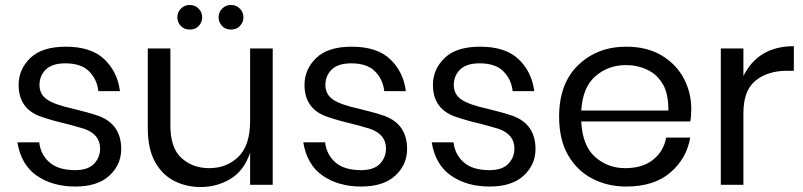

<svg xmlns="http://www.w3.org/2000/svg" viewBox="-20 -744 3233 773"><path d="M283 7Q192 7 128.5 -36.5Q65 -80 50 -171H138Q143 -123 178.5 -91Q214 -59 283 -59Q334 -59 358.5 -84.5Q383 -110 383 -146Q383 -204 317 -226Q287 -235 245 -246Q189 -259 143 -275Q55 -307 55 -402Q55 -465 102 -510.5Q149 -556 245 -556Q347 -556 400 -505.5Q453 -455 463 -377H376Q371 -424 339 -456.5Q307 -489 243 -489Q190 -489 164.5 -464Q139 -439 139 -402Q139 -364 170 -343Q201 -322 275 -306Q334 -292 378 -277Q468 -243 468 -144Q468 -81 420.5 -37Q373 7 283 7Z M575 0ZM575 0ZM788 9Q731 9 682.5 -15Q634 -39 604.5 -91.5Q575 -144 575 -229V-549H666V-238Q666 -148 711 -107.5Q756 -67 822 -67Q893 -67 940 -113Q987 -159 987 -257V-549H1078V0H987V-129Q962 -56 907.5 -23.5Q853 9 788 9ZM744 -625Q721 -625 707.5 -640Q694 -655 694 -674Q694 -695 708.5 -709.5Q723 -724 744 -724Q765 -724 779.5 -709.5Q794 -695 794 -674Q794 -655 780.5 -640Q767 -625 744 -625ZM910 -625Q887 -625 873.5 -640Q860 -655 860 -674Q860 -695 874.5 -709.5Q889 -724 910 -724Q931 -724 945.5 -709.5Q960 -695 960 -674Q960 -655 946.5 -640Q933 -625 910 -625Z M1434 7Q1343 7 1279.5 -36.5Q1216 -80 1201 -171H1289Q1294 -123 1329.5 -91Q1365 -59 1434 -59Q1485 -59 1509.5 -84.5Q1534 -110 1534 -146Q1534 -204 1468 -226Q1438 -235 1396 -246Q1340 -259 1294 -275Q1206 -307 1206 -402Q1206 -465 1253 -510.5Q1300 -556 1396 -556Q1498 -556 1551 -505.5Q1604 -455 1614 -377H1527Q1522 -424 1490 -456.5Q1458 -489 1394 -489Q1341 -489 1315.5 -464Q1290 -439 1290 -402Q1290 -364 1321 -343Q1352 -322 1426 -306Q1485 -292 1529 -277Q1619 -243 1619 -144Q1619 -81 1571.5 -37Q1524 7 1434 7Z M1951 7Q1860 7 1796.5 -36.5Q1733 -80 1718 -171H1806Q1811 -123 1846.5 -91Q1882 -59 1951 -59Q2002 -59 2026.5 -84.5Q2051 -110 2051 -146Q2051 -204 1985 -226Q1955 -235 1913 -246Q1857 -259 1811 -275Q1723 -307 1723 -402Q1723 -465 1770 -510.5Q1817 -556 1913 -556Q2015 -556 2068 -505.5Q2121 -455 2131 -377H2044Q2039 -424 2007 -456.5Q1975 -489 1911 -489Q1858 -489 1832.5 -464Q1807 -439 1807 -402Q1807 -364 1838 -343Q1869 -322 1943 -306Q2002 -292 2046 -277Q2136 -243 2136 -144Q2136 -81 2088.5 -37Q2041 7 1951 7Z M2501 7Q2425 7 2363.5 -25.5Q2302 -58 2266.5 -120.5Q2231 -183 2231 -274Q2231 -408 2308 -482Q2385 -556 2501 -556Q2584 -556 2642.5 -521.5Q2701 -487 2732 -430Q2763 -373 2763 -305Q2763 -276 2759 -255H2320Q2325 -157 2376 -112Q2427 -67 2497 -67Q2567 -67 2609.5 -101Q2652 -135 2662 -190H2759Q2744 -105 2678.5 -49Q2613 7 2501 7ZM2671 -299Q2671 -364 2651 -401Q2627 -444 2586.5 -463Q2546 -482 2501 -482Q2429 -482 2377.5 -437.5Q2326 -393 2320 -299Z M2973 0H2882V-549H2973V-438Q3033 -558 3176 -558V-459H3148Q3071 -459 3022 -419.5Q2973 -380 2973 -289Z"/></svg>

Font: Ulagadi Sans
Style: Regular
Weight: 400
Designer: Ninad Kale (Devanagari), Jonny Pinhorn (Latin)
Foundry: Indian Type Foundry
Version: Version 3.01;March 29, 2020;FontCreator 12.0.0.2522 64-bit; 